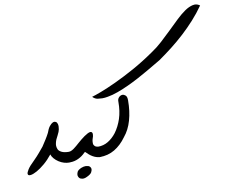

<svg xmlns="http://www.w3.org/2000/svg" viewBox="-108 -936 1402 1170"><g transform="rotate(-10 592.5 -351.5)"><path d="M257.3 -0.5Q252 0 246.1 0Q232.9 0 216.6 -4.6Q200.2 -9.3 184.3 -19.5Q168.5 -29.8 157.2 -43Q146 -56.2 142.6 -68.8Q118.2 -38.1 91.8 -15.9Q65.4 6.3 43 18.8Q20.5 31.2 5.4 33.7Q1.5 34.2 -1.5 34.2Q-10.7 34.2 -13.2 27.8Q-14.2 25.9 -14.2 23.4Q-14.2 15.1 -3.4 -2.4Q7.3 -20 40.5 -51.8Q59.6 -70.8 75.4 -89.6Q91.3 -108.4 104 -124Q116.7 -143.1 128.9 -162.4Q141.1 -181.6 150.9 -200.7Q159.2 -225.1 169.9 -239Q180.7 -252.9 190.9 -257.8Q196.3 -260.3 200.7 -260.3Q205.1 -260.3 210.9 -257.3Q216.8 -254.4 220.2 -243.7Q222.2 -237.3 222.2 -228.5Q222.2 -222.7 220.2 -210.2Q218.3 -197.8 206.5 -175.3Q192.9 -151.9 188.5 -131.8Q186.5 -123 186.5 -115.2Q186.5 -105 191.2 -93.3Q195.8 -81.5 212.4 -73.2Q229 -64.9 257.3 -64.9Z M338.9 104.5Q325.7 111.3 314.9 111.3Q310.1 111.3 300.5 108.4Q291 105.5 286.1 94.2Q283.7 88.9 283.7 83Q283.7 76.2 288.1 65.4Q292.5 54.7 313.5 44.9Q329.1 38.6 341.8 38.6Q347.2 38.6 357.2 41Q367.2 43.5 372.6 54.2Q374.5 58.6 374.5 63.5Q374.5 70.8 368.7 82Q362.8 93.3 338.9 104.5ZM418 -132.8Q415.5 -125.5 412.1 -113.8Q409.7 -104.5 409.7 -96.2Q409.7 -93.8 409.9 -86.9Q410.2 -80.1 418.2 -72.3Q426.3 -64.5 446.8 -64.5V-0.5H440.9Q429.2 -0.5 417.5 -3.9Q405.8 -7.3 394.3 -13.9Q382.8 -20.5 372.8 -29.3Q362.8 -38.1 353.5 -47.4L348.1 -43Q329.6 -23.9 304.9 -12.2Q280.3 -0.5 253.9 -0.5V-64.5Q265.1 -64.5 276.4 -70.3Q287.6 -76.2 298.8 -85.9Q300.8 -86.9 307.6 -93Q314.5 -99.1 324 -107.4Q333.5 -115.7 345 -125.2Q356.4 -134.8 367.9 -142.6Q379.4 -150.4 389.6 -155.8Q399.9 -161.1 407.2 -161.1Q414.1 -161.1 417.5 -154.8Q419.4 -150.9 419.4 -145Q419.4 -139.6 418 -132.8Z M1199.2 -804.2Q1168.9 -760.7 1133.5 -721.7Q1098.1 -682.6 1059.6 -647.2Q1021 -611.8 980 -579.8Q939 -547.9 897.5 -519Q884.8 -511.7 862.3 -498.3Q839.8 -484.9 811 -468.3Q782.2 -451.7 748.8 -433.6Q715.3 -415.5 680.9 -399.7Q646.5 -383.8 612.3 -371.3Q578.1 -358.9 548.3 -354Q530.3 -350.6 514.2 -350.6Q503.4 -350.6 486.6 -352.8Q469.7 -355 454.6 -370.1Q472.2 -375 512.5 -390.1Q552.7 -405.3 607.4 -430.7Q662.1 -456.1 727.1 -491.9Q792 -527.8 858.9 -574.2Q893.1 -596.7 925.8 -626.5Q958.5 -656.2 989.7 -686.8Q1021 -717.3 1050 -745.1Q1079.1 -772.9 1105.5 -791Q1131.8 -809.1 1155.8 -814Q1161.6 -815.4 1167.5 -815.4Q1184.1 -815.4 1199.2 -804.2ZM666.5 -311.5Q666.5 -243.7 650.6 -188.2Q634.8 -132.8 602.5 -94.2Q570.3 -49.3 529.3 -24.9Q488.3 -0.5 436.5 -0.5H432.1V-64.5H436.5Q471.7 -64.5 500.2 -81.8Q528.8 -99.1 551.3 -128.4Q577.1 -163.6 592 -208.7Q606.9 -253.9 606.9 -311.5V-315.9Q606.9 -329.1 615.2 -338.6Q623.5 -348.1 635.3 -350.1H638.7Q647.9 -350.1 657.2 -342Q666.5 -334 666.5 -311.5Z"/></g></svg>

Font: DimaLove
Style: regular
Weight: 400
Designer: R.Balvardi
Foundry: Dima Software Group
Version: Version 1.00;May 4, 2019;FontCreator 11.5.0.2427 64-bit